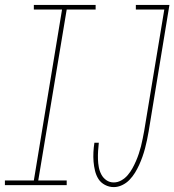

<svg xmlns="http://www.w3.org/2000/svg" viewBox="-68 -755 711 783"><path d="M396 8Q377 8 360 -1Q343 -10 333.5 -25Q324 -40 319.5 -58.5Q315 -77 313.5 -96Q312 -115 313 -134.5Q314 -154 317 -173H335Q333 -156 332 -139Q331 -122 331.5 -105.5Q332 -89 335 -73Q338 -57 345.5 -43Q353 -29 366 -20Q379 -11 396 -11Q412 -11 427 -19.5Q442 -28 453 -41Q464 -54 472 -68.5Q480 -83 486.5 -98Q493 -113 498 -128Q503 -143 507 -158.5Q511 -174 514 -190Q517 -206 520 -221L602 -716H486V-735H623L538 -218Q535 -201 531.5 -184Q528 -167 523.5 -150Q519 -133 513 -116Q507 -99 499.5 -82.5Q492 -66 482.5 -50.5Q473 -35 460 -21.5Q447 -8 430 0Q413 8 396 8ZM-48 0V-19H70L185 -716H70V-735H322V-716H204L88 -19H204V0Z"/></svg>

Font: Iosevka SS04 Th Ex Obl
Style: Regular
Weight: 100
Width: 7
Italic angle: -9°
Monospace: yes
Designer: Belleve Invis
Foundry: Belleve Invis
Version: Version 19.0.0; ttfautohint (v1.8.4)